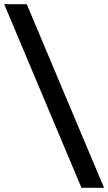

<svg xmlns="http://www.w3.org/2000/svg" viewBox="-35 -762 518 919"><path d="M-15 -742 355 137H463L93 -742Z"/></svg>

Font: Roboto Serif 28pt SemiBold
Style: Regular
Weight: 600
Designer: Greg Gazdowicz
Foundry: Commercial Type
Version: Version 1.008